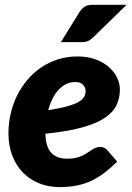

<svg xmlns="http://www.w3.org/2000/svg" viewBox="-20 -756 537 784"><path d="M287.5 -421Q249 -421 220 -390.2Q191 -359.5 177 -306Q225 -313.5 255 -322Q285 -330.5 301.5 -340.2Q318 -350 323.8 -361Q329.5 -372 329.5 -385Q329.5 -398 319.5 -409.5Q309.5 -421 287.5 -421ZM458.5 -96Q431 -69 404.8 -49.2Q378.5 -29.5 350.8 -16.8Q323 -4 291.8 2Q260.5 8 223.5 8Q177.5 8 139 -7.8Q100.5 -23.5 72.8 -52.2Q45 -81 29.8 -121.5Q14.5 -162 14.5 -211.5Q14.5 -253 23.8 -292.5Q33 -332 50.2 -366.8Q67.5 -401.5 92.5 -430.8Q117.5 -460 148.8 -481Q180 -502 217.2 -513.8Q254.5 -525.5 296.5 -525.5Q338 -525.5 370.2 -513.5Q402.5 -501.5 424.5 -482.2Q446.5 -463 458 -439Q469.5 -415 469.5 -391Q469.5 -355.5 455.5 -326.2Q441.5 -297 406.8 -274Q372 -251 313.2 -235Q254.5 -219 165.5 -210Q166.5 -157 188.8 -132.5Q211 -108 254.5 -108Q275 -108 290 -111.5Q305 -115 316.2 -120.5Q327.5 -126 336.5 -132Q345.5 -138 353.8 -143.5Q362 -149 371 -152.5Q380 -156 391.5 -156Q399 -156 406 -152.2Q413 -148.5 418.5 -142.5ZM497 -736.5 362 -605Q350.5 -593.5 340.2 -588.8Q330 -584 314 -584H228.5L304.5 -706.5Q314 -721 325.8 -728.8Q337.5 -736.5 359 -736.5Z"/></svg>

Font: Lato ExtraBold
Style: Italic
Weight: 800
Italic angle: -7°
Designer: Lukasz Dziedzic with Adam Twardoch and Botio Nikoltchev
Foundry: tyPoland Lukasz Dziedzic
Version: Version 2.015; 2015-08-06; http://www.latofonts.com/